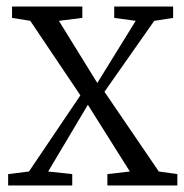

<svg xmlns="http://www.w3.org/2000/svg" viewBox="-20 -570 566 590"><path d="M5 0V-35L69 -43L227 -277L73 -506L17 -515V-550H233V-515L161 -506L279 -315L397 -506L331 -515V-550H512V-515L454 -506L301 -288L468 -43L525 -35V0H310V-35L379 -43L250 -248L128 -43L202 -35V0Z"/></svg>

Font: Aikya
Style: Regular
Weight: 400
Designer: Neelakash Kshetrimayum (Latin subset based on Merriweather by Eben Sorkin)
Foundry: Brand New Type
Version: Version 1.00 b005